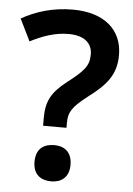

<svg xmlns="http://www.w3.org/2000/svg" viewBox="-53 -1008 567 818"><g transform="rotate(5 230.5 -599.5)"><path d="M142 -464H242V-484C242 -532 257 -554 321 -604C397 -661 438 -707 438 -792C438 -899 361 -968 226 -968C139 -968 68 -945 7 -911L53 -817C106 -844 158 -863 217 -863C281 -863 318 -834 318 -785C318 -737 300 -714 227 -658C161 -607 142 -566 142 -497ZM119 -308C119 -253 153 -231 197 -231C238 -231 273 -253 273 -308C273 -365 238 -386 197 -386C153 -386 119 -365 119 -308Z"/></g></svg>

Font: Noto Sans Khmer UI SemiBold
Style: Regular
Weight: 600
Designer: Danh Hong and the Monotype Design Team
Foundry: Monotype Imaging Inc.
Version: Version 2.002